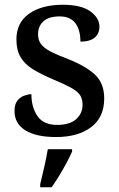

<svg xmlns="http://www.w3.org/2000/svg" viewBox="-20 -566 501 807"><path d="M216 10Q131 10 86 -18.5Q41 -47 41 -99Q41 -128 53 -143Q65 -158 82 -164Q99 -170 112 -170Q112 -115 137.5 -78Q163 -41 220 -41Q273 -41 300 -65Q327 -89 327 -126Q327 -150 316.5 -166Q306 -182 279 -197Q252 -212 204 -232Q152 -254 117.5 -275.5Q83 -297 66 -326.5Q49 -356 49 -400Q49 -471 102.5 -508.5Q156 -546 244 -546Q322 -546 360 -518Q398 -490 398 -454Q398 -425 378 -408Q358 -391 318 -391Q318 -441 296.5 -469Q275 -497 231 -497Q185 -497 162.5 -476.5Q140 -456 140 -422Q140 -397 152.5 -380.5Q165 -364 192.5 -349.5Q220 -335 268 -317Q343 -287 380.5 -251Q418 -215 418 -152Q418 -73 363 -31.5Q308 10 216 10ZM149 208Q157 176 166 136Q175 96 181 61H283V71Q274 92 259.5 119Q245 146 228.5 173Q212 200 197 221H149Z"/></svg>

Font: Noto Serif Tamil Medium
Style: Regular
Weight: 500
Designer: Indian Type Foundry, Tom Grace, and the Monotype Design Team
Foundry: Monotype Imaging Inc.
Version: Version 2.004; ttfautohint (v1.8.4.7-5d5b)